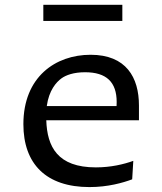

<svg xmlns="http://www.w3.org/2000/svg" viewBox="-20 -748 660 780"><path d="M229.5 -429.5C248 -443 279.5 -454.5 325.5 -454.5C412.5 -454.5 454 -414.5 454 -333.5L453.5 -317H170C179 -381.5 208.5 -414 229.5 -429.5ZM477 -728.5H156V-663H477ZM75 -243.5C75 -82 167.5 12 343.5 12C418.5 12 479.5 -5.5 517 -19.5L521.5 -94.5C482.5 -80.5 430 -68 369.5 -68C213.5 -68 171.5 -152 168 -259.5H544.5V-319.5C544.5 -433.5 492.5 -525.5 348 -525.5C205.5 -525.5 75 -435.5 75 -243.5Z"/></svg>

Font: Monaspace Argon
Style: Regular
Weight: 400
Designer: Riley Cran & the Lettermatic Team
Foundry: Lettermatic
Version: Version 1.200 (Monaspace Argon)